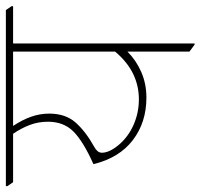

<svg xmlns="http://www.w3.org/2000/svg" viewBox="-58 -628 667 638"><g transform="rotate(-90 275.0 -308.5)"><path d="M270 -155Q188 -155 129 -200Q70 -245 49 -331Q125 -365 157.5 -397.5Q190 -430 190 -482Q190 -514 179.5 -542Q169 -570 150 -598H-11L-24 -617V-622H561L574 -603V-598H450V5H446L423 -12V-218Q394 -189 355 -172Q316 -155 270 -155ZM113 -247Q140 -215 180 -197.5Q220 -180 264 -180Q357 -180 423 -259V-598H176Q196 -568 206.5 -538.5Q217 -509 217 -478Q217 -424 187.5 -390.5Q158 -357 106 -328Q98 -324 92.5 -317.5Q87 -311 87 -303Q87 -278 113 -247Z"/></g></svg>

Font: Noto Serif Devanagari Thin
Style: Regular
Weight: 100
Designer: Universal Thirst, Indian Type Foundry and the Monotype Design Team
Foundry: Monotype Imaging Inc.
Version: Version 2.004; ttfautohint (v1.8.4.7-5d5b)